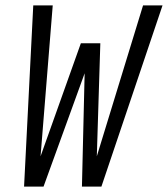

<svg xmlns="http://www.w3.org/2000/svg" viewBox="-20 -690 621 710"><path d="M69 0 103 -670H175L130 -112L279 -530H351L338 -112L509 -670H581L355 0H283L293 -419L141 0Z"/></svg>

Font: Lode
Style: Italic
Weight: 400
Italic angle: -11°
Monospace: yes
Designer: Belleve Invis
Foundry: Belleve Invis
Version: Version 29.2.0; ttfautohint (v1.8.3)